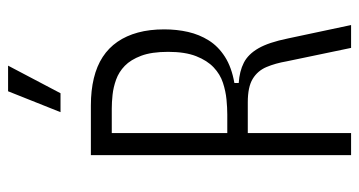

<svg xmlns="http://www.w3.org/2000/svg" viewBox="-232 -678 910 487"><g transform="rotate(-90 223.5 -435.0)"><path d="M73 0V-660H199Q237 -660 268 -652.5Q299 -645 322 -630Q345 -615 360.5 -592.5Q376 -570 384 -540.5Q392 -511 392 -474Q392 -442 385.5 -413.5Q379 -385 364 -361Q349 -337 322.5 -320Q296 -303 256 -296V-285Q286 -283 307.5 -272Q329 -261 344 -235Q359 -209 369 -160L403 0H345L311 -163Q306 -192 296.5 -214.5Q287 -237 266.5 -249.5Q246 -262 207 -262H129V0ZM129 -314H176Q193 -314 214 -316Q235 -318 256.5 -325Q278 -332 295.5 -348.5Q313 -365 324 -393Q335 -421 335 -464Q335 -506 325 -532.5Q315 -559 299.5 -574Q284 -589 264.5 -596Q245 -603 226 -605Q207 -607 191 -607H129ZM230 -737H182L235 -870H300Z"/></g></svg>

Font: Bricolage Grotesque Condensed ExtraLight
Style: Regular
Weight: 250
Width: 3
Designer: Mathieu Triay
Foundry: Atelier Triay
Version: Version 1.000;gftools[0.9.30]